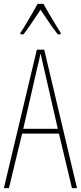

<svg xmlns="http://www.w3.org/2000/svg" viewBox="-20 -970 417 990"><path d="M351 0 284 -281H94L26 0H0L170 -714H208L377 0ZM208 -612Q202 -637 198 -655Q194 -673 189 -695Q185 -673 180.5 -655.5Q176 -638 170 -612L100 -306H278ZM204 -950Q217 -927 235.5 -895Q254 -863 270.5 -836.5Q287 -810 293 -800V-793H278Q257 -819 233 -854.5Q209 -890 189 -920Q170 -892 145.5 -855Q121 -818 101 -793H85V-800Q96 -816 112 -843Q128 -870 145 -899Q162 -928 174 -950Z"/></svg>

Font: Noto Sans ExtraCondensed Thin
Style: Regular
Weight: 100
Width: 2
Designer: Monotype Design Team
Foundry: Monotype Imaging Inc.
Version: Version 2.013; ttfautohint (v1.8.4.7-5d5b)